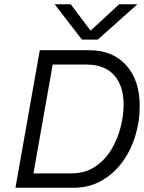

<svg xmlns="http://www.w3.org/2000/svg" viewBox="-20 -887 680 907"><path d="M442 -700H367L238 -867H314L408 -742L543 -867H629ZM399 -650Q512 -650 576 -579Q640 -508 640 -386Q640 -312 618.5 -243Q597 -174 556.5 -119.5Q516 -65 458 -32.5Q400 0 327 0H53L168 -650ZM229 -582 138 -68H317Q383 -68 430 -100Q477 -132 506.5 -181.5Q536 -231 550 -287Q564 -343 564 -392Q564 -483 518.5 -532.5Q473 -582 388 -582Z"/></svg>

Font: Overused Grotesk
Style: Italic
Weight: 400
Italic angle: -10°
Version: Version 0.003